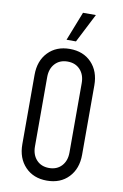

<svg xmlns="http://www.w3.org/2000/svg" viewBox="-106 -1048 722 1123"><g transform="rotate(10 254.5 -486.0)"><path d="M254.5 16Q174.5 16 125.8 -35Q77 -86 77 -169V-581Q77 -664.5 125.8 -715.2Q174.5 -766 254.5 -766Q335 -766 383.5 -715.2Q432 -664.5 432 -581V-169Q432 -86 383.5 -35Q335 16 254.5 16ZM254.5 -59Q301 -59 329 -89.2Q357 -119.5 357 -169V-581Q357 -630.5 329 -660.8Q301 -691 254.5 -691Q208 -691 180 -660.8Q152 -630.5 152 -581V-169Q152 -119.5 180 -89.2Q208 -59 254.5 -59ZM225.5 -815.5 293 -987.5H369.5L281.5 -815.5Z"/></g></svg>

Font: Mohave Light
Style: Regular
Weight: 400
Version: Version 2.003